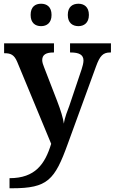

<svg xmlns="http://www.w3.org/2000/svg" viewBox="-20 -768 614 1028"><path d="M400 -628C429 -628 456 -645 456 -688C456 -732 429 -748 400 -748C369 -748 343 -732 343 -688C343 -645 369 -628 400 -628ZM200 -628C230 -628 256 -645 256 -688C256 -732 230 -748 200 -748C169 -748 144 -732 144 -688C144 -645 169 -628 200 -628ZM31 186V240H45C235 240 273 196 343 2L494 -412C515 -470 532 -487 570 -487H574V-536H355V-487H359C403 -487 427 -475 427 -444C427 -432 422 -411 417 -397L351 -201C343 -180 326 -138 322 -106C318 -135 305 -178 286 -227L216 -408C211 -420 206 -435 206 -446C206 -476 228 -487 266 -487H269V-536H2V-483H5C37 -483 56 -475 72 -437L254 2C221 110 169 186 31 186Z"/></svg>

Font: Noto Serif Tamil SemiBold
Style: Regular
Weight: 600
Designer: Indian Type Foundry, Tom Grace, and the Monotype Design Team
Foundry: Monotype Imaging Inc.
Version: Version 2.004